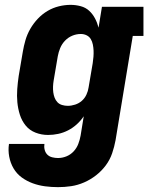

<svg xmlns="http://www.w3.org/2000/svg" viewBox="-20 -548 640 791"><path d="M219 223Q192 223 165.5 219.5Q139 216 114.5 207Q90 198 69.5 183Q49 168 36 146Q23 124 18 97.5Q13 71 17 45H163Q161 57 164 69Q167 81 175 89Q183 97 195 100Q207 103 219 103Q237 103 254 96Q271 89 283.5 75.5Q296 62 302.5 45Q309 28 312 11L325 -69Q313 -51 296.5 -36Q280 -21 260.5 -11Q241 -1 220 3.5Q199 8 178 8Q151 8 126.5 -1.5Q102 -11 86 -30.5Q70 -50 62 -75Q54 -100 51.5 -126.5Q49 -153 51 -180.5Q53 -208 57 -235L74 -335Q78 -359 85 -383Q92 -407 105 -429.5Q118 -452 136 -471Q154 -490 176 -503Q198 -516 222.5 -522Q247 -528 271 -528Q292 -528 312.5 -522.5Q333 -517 347.5 -503.5Q362 -490 371.5 -472Q381 -454 386 -434L400 -520H571V-400H527L456 30Q451 57 442 83.5Q433 110 416 133Q399 156 376 174Q353 192 326.5 203.5Q300 215 273 219Q246 223 219 223ZM259 -112Q274 -112 289.5 -117Q305 -122 317 -132.5Q329 -143 336 -158Q343 -173 345 -188L362 -288Q364 -301 365 -314Q366 -327 365.5 -339.5Q365 -352 362.5 -364.5Q360 -377 354 -387Q348 -397 337 -402.5Q326 -408 313 -408Q295 -408 278 -401Q261 -394 248 -380.5Q235 -367 228 -350Q221 -333 218 -316L201 -216Q199 -204 198.5 -191.5Q198 -179 199.5 -167.5Q201 -156 205 -145.5Q209 -135 216.5 -127Q224 -119 235.5 -115.5Q247 -112 259 -112Z"/></svg>

Font: Iosevka Etoile Heavy Oblique
Style: Regular
Weight: 900
Italic angle: -9°
Designer: Belleve Invis
Foundry: Belleve Invis
Version: Version 15.5.2; ttfautohint (v1.8.4)